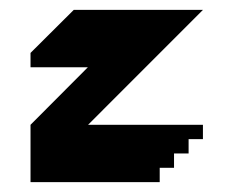

<svg xmlns="http://www.w3.org/2000/svg" viewBox="-20 -370 461 390"><path d="M392.2 -349.9H129.8L42 -262.5V-233.4H158.5L42 -116.5V-0.1H304.4V-29.2H333.5V-58.3H363.1V-87.4H392.2V-116.5H158.9Z"/></svg>

Font: Stepalange Short
Style: Regular
Weight: 400
Designer: Szymon Furjan
Version: Version 1.001;Fontself Maker 3.5.8